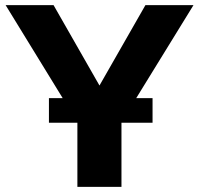

<svg xmlns="http://www.w3.org/2000/svg" viewBox="-20 -731 779 751"><path d="M2 -710.9H189.5L369.1 -396.5L548.8 -710.9H736.8L455.1 -253.4V0H282.7V-253.4ZM576.7 -347.2V-251H171.4V-347.2Z"/></svg>

Font: Bert Sans Black
Style: Regular
Weight: 900
Designer: Christian Robertson, Adam Twardoch, & Cristiano Sobral
Foundry: Google
Version: Version 12.135;January 10, 2020;FontCreator 12.0.0.2547 64-b